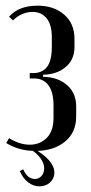

<svg xmlns="http://www.w3.org/2000/svg" viewBox="-20 -524 322 678"><path d="M105 9Q47 9 2 -19L12 -36Q50 -13 85 -13Q121 -13 145 -37Q169 -61 169 -108V-151Q169 -199 151 -223Q133 -247 100 -247H85V-266H100Q131 -267 147 -289Q163 -311 163 -359V-392Q163 -437 144.5 -459.5Q126 -482 95 -482Q77 -482 59 -474.5Q41 -467 26 -452L12 -465Q46 -504 113 -504Q170 -504 206.5 -472.5Q243 -441 243 -387V-358Q243 -316 215.5 -290.5Q188 -265 146 -261L132 -260V-253L146 -252Q191 -248 220 -220.5Q249 -193 249 -148V-112Q249 -56 209 -23.5Q169 9 105 9ZM62 74Q77 108 103 108Q117 108 126.5 97.5Q136 87 136 70Q136 52 122 33.5Q108 15 83 0H98Q172 42 172 86Q172 106 157 120Q142 134 119 134Q98 134 79.5 120Q61 106 50 80Z"/></svg>

Font: Moniqa SemBd Narrow Heading
Style: Regular
Weight: 600
Width: 4
Designer: Rajesh Rajput
Foundry: Rajesh Rajput
Version: Version 1.000